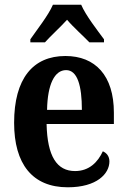

<svg xmlns="http://www.w3.org/2000/svg" viewBox="-20 -786 540 816"><path d="M109 -619V-606H171C194 -632 238 -672 265 -702C290 -672 335 -632 360 -606H422V-619C394 -657 344 -721 325 -766H205C186 -721 135 -657 109 -619ZM268 10C392 10 445 -48 445 -100C445 -122 433 -136 417 -143C396 -97 359 -59 299 -59C222 -59 181 -121 178 -259H464V-307C464 -465 385 -548 258 -548C120 -548 40 -452 40 -264C40 -90 117 10 268 10ZM328 -319H180C182 -428 212 -488 261 -488C309 -488 328 -422 328 -319Z"/></svg>

Font: Noto Serif Thai Condensed
Style: Bold
Weight: 700
Width: 3
Designer: Monotype Design Team
Foundry: Monotype Imaging Inc.
Version: Version 2.002